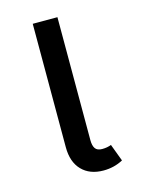

<svg xmlns="http://www.w3.org/2000/svg" viewBox="-93 -622 519 691"><g transform="rotate(-15 166.0 -276.0)"><path d="M280 -6Q247 12 207 12Q156 12 126.5 -18.5Q97 -49 97 -104V-564H189V-106Q189 -85 196.5 -74.5Q204 -64 222 -64Q241 -64 256 -70Z"/></g></svg>

Font: FiraGO
Style: Regular
Weight: 400
Designer: bBox Type
Foundry: bBox Type GmbH
Version: Version 1.001;April 20, 2020;FontCreator 12.0.0.2555 64-bit